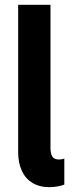

<svg xmlns="http://www.w3.org/2000/svg" viewBox="-20 -772 311 800"><path d="M55.7 -134.8V-752H190.4V-151.4Q190.9 -130.9 198.5 -119.1Q206.1 -107.4 226.6 -107.4Q237.3 -107.4 248 -111.3V-2.9Q235.4 2 218.8 4.9Q202.1 7.8 185.5 7.8Q143.6 7.8 114.3 -10.5Q85 -28.8 70.6 -61Q56.2 -93.3 55.7 -134.8Z"/></svg>

Font: Reddit Sans Fudge
Style: Bold
Weight: 700
Designer: Stephen Hutchings
Foundry: Reddit
Version: Version 1.013